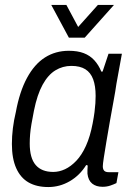

<svg xmlns="http://www.w3.org/2000/svg" viewBox="-20 -743 533 775"><path d="M175 12Q128 12 95.5 -6.5Q63 -25 45.5 -64Q28 -103 28 -162Q28 -193 32 -225.5Q36 -258 44 -291Q59 -373 89 -428.5Q119 -484 161.5 -511Q204 -538 258 -538Q293 -538 318 -528.5Q343 -519 360.5 -500Q378 -481 389 -454H394L418 -526H472L450 -405Q446 -376 438.5 -336Q431 -296 423.5 -253Q416 -210 409.5 -171.5Q403 -133 399 -106.5Q395 -80 395 -72Q395 -60 400.5 -54Q406 -48 419 -48H458L450 -4Q440 1 425.5 6Q411 11 394 11Q368 11 352 -2Q336 -15 333 -42Q333 -49 333 -57.5Q333 -66 334 -75L328 -77Q302 -35 261.5 -11.5Q221 12 175 12ZM195 -49Q219 -49 242.5 -60Q266 -71 288 -94Q310 -117 327 -154.5Q344 -192 354 -245Q359 -271 361.5 -290.5Q364 -310 365 -326Q366 -342 366 -356Q366 -396 356 -423Q346 -450 324.5 -463.5Q303 -477 268 -477Q233 -477 203.5 -459Q174 -441 152 -401Q130 -361 117 -296Q111 -266 107 -242.5Q103 -219 101.5 -200Q100 -181 100 -164Q100 -105 124 -77Q148 -49 195 -49ZM440 -723 322 -591H258L187 -723H248L309 -609H273L375 -723Z"/></svg>

Font: Archivo SemiCondensed Light
Style: Italic
Weight: 300
Width: 4
Italic angle: -10°
Designer: Hector Gatti
Foundry: Omnibus-Type
Version: Version 2.001